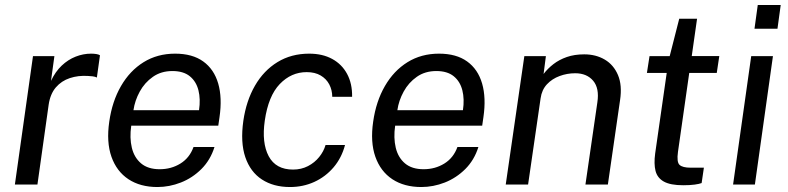

<svg xmlns="http://www.w3.org/2000/svg" viewBox="-20 -743 3174 773"><path d="M39.9 0 112.8 -517H199L185.3 -417.3Q202.8 -454.5 228.4 -478.8Q254 -503 284.6 -515Q315.2 -527 346.8 -527Q357.5 -527 367.4 -525.5Q377.3 -524 382.5 -520.4L370 -430.9Q363.5 -434.4 352.7 -435.7Q341.9 -437 334.4 -437.2Q295.1 -439.8 261.3 -428.6Q227.5 -417.5 204.8 -391.1Q182.2 -364.6 175.9 -321.5L130.7 0Z M613.8 10Q544.9 10 497.2 -21.4Q449.5 -52.9 428.7 -111.9Q407.9 -170.9 419.9 -253.3Q431.5 -334.9 467.1 -396.5Q502.7 -458.2 558.1 -492.6Q613.5 -527 685 -527Q754.7 -527 798.2 -495.6Q841.8 -464.2 858.5 -406.8Q875.2 -349.3 863.7 -270.8L858.8 -237H508.4Q501.2 -187.9 510.8 -148.2Q520.3 -108.6 548.1 -85.1Q576 -61.7 622.9 -61.7Q669.4 -61.7 706.3 -84.5Q743.3 -107.3 759.1 -151.1H843.5Q827 -98.5 790.9 -62.5Q754.8 -26.5 708.2 -8.2Q661.8 10 613.8 10ZM517.3 -299.4H781.3Q787.9 -343.8 778.9 -379.6Q769.8 -415.4 744 -436.2Q718.2 -457 674.2 -457Q628.7 -457 595.6 -433.7Q562.4 -410.5 542.6 -374.2Q522.8 -337.9 517.3 -299.4Z M1147.4 10Q1081.1 10 1034.5 -20.4Q987.9 -50.8 967.6 -110.3Q947.4 -169.8 959.7 -256.7Q971.4 -337.3 1006.5 -398.1Q1041.7 -459 1097.2 -493Q1152.8 -527 1224.8 -527Q1278.4 -527 1317.4 -505.7Q1356.5 -484.4 1377.5 -445.3Q1398.5 -406.3 1397.6 -353.2H1317.7Q1317.5 -380.5 1305.7 -403.1Q1293.8 -425.7 1271 -439.1Q1248.2 -452.6 1214.6 -452.6Q1152.4 -452.6 1106.3 -404.6Q1060.3 -356.6 1046 -257.3Q1033.2 -167.9 1061.8 -114.1Q1090.5 -60.3 1159.8 -60.3Q1193.1 -60.3 1220 -74.3Q1246.8 -88.2 1265 -110.8Q1283.3 -133.4 1290.7 -159.3H1369.1Q1355.5 -107.6 1323.1 -69.4Q1290.6 -31.3 1245.4 -10.6Q1200.2 10 1147.4 10Z M1676.3 10Q1607.4 10 1559.7 -21.4Q1512 -52.9 1491.2 -111.9Q1470.4 -170.9 1482.4 -253.3Q1494 -334.9 1529.6 -396.5Q1565.2 -458.2 1620.6 -492.6Q1676 -527 1747.5 -527Q1817.2 -527 1860.7 -495.6Q1904.3 -464.2 1921 -406.8Q1937.7 -349.3 1926.2 -270.8L1921.3 -237H1570.9Q1563.8 -187.9 1573.3 -148.2Q1582.8 -108.6 1610.6 -85.1Q1638.5 -61.7 1685.4 -61.7Q1731.9 -61.7 1768.8 -84.5Q1805.8 -107.3 1821.6 -151.1H1906Q1889.5 -98.5 1853.4 -62.5Q1817.2 -26.5 1770.8 -8.2Q1724.2 10 1676.3 10ZM1579.8 -299.4H1843.8Q1850.4 -343.8 1841.4 -379.6Q1832.3 -415.4 1806.5 -436.2Q1780.7 -457 1736.7 -457Q1691.2 -457 1658.1 -433.7Q1624.9 -410.5 1605.1 -374.2Q1585.3 -337.9 1579.8 -299.4Z M2016.1 0 2091 -517H2177.8L2168.5 -445.2Q2185 -466.9 2208.2 -484.9Q2231.4 -502.8 2262.1 -513.5Q2292.9 -524.2 2332.1 -524.2Q2379 -524.2 2414.8 -503.1Q2450.6 -482 2468 -440.9Q2485.4 -399.8 2476.4 -339.8L2427.3 0H2337L2385 -330.9Q2393.6 -387.7 2368.1 -417.9Q2342.5 -448.1 2295.9 -448.1Q2263.2 -448.1 2233 -436.9Q2202.7 -425.8 2181.9 -403.5Q2161.2 -381.1 2156.5 -347.3L2106.1 0Z M2730.6 2.8Q2679.2 2.8 2652.8 -11.9Q2626.4 -26.6 2619.2 -55Q2612.1 -83.4 2617.7 -124.9L2664.2 -449.3H2584.5L2595 -517H2676.2L2714.6 -667.5H2786.4L2765 -517.3H2875.9L2865.7 -449.3H2754.9L2709.5 -131.3Q2703.8 -90 2716.1 -79Q2728.5 -67.9 2760.2 -67.9H2813.9L2804.8 -6Q2795.3 -2.3 2776.7 0.2Q2758.1 2.8 2730.6 2.8Z M2931.4 0 3004.4 -517H3091.9L3019.2 0ZM3017.6 -627.2 3030.8 -723H3123.2L3110.1 -627.2Z"/></svg>

Font: Public Sans Thin
Style: Italic
Weight: 100
Italic angle: -8°
Designer: The Public Sans project authors (U.S. Web Design System). Libre Franklin designed by Pablo Impallari and Rodrigo Fuenzal
Version: Version 2.000